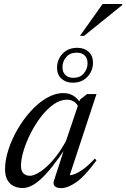

<svg xmlns="http://www.w3.org/2000/svg" viewBox="-20 -958 649 988"><path d="M257.5 -27.5 314.5 -204H323Q281 -141 247.8 -99.5Q214.5 -58 187.8 -34.2Q161 -10.5 138.8 -0.5Q116.5 9.5 96.5 9.5Q70 9.5 49.5 -1Q29 -11.5 17.5 -32.8Q6 -54 6 -87Q6 -133.5 23 -186.8Q40 -240 69.8 -291.5Q99.5 -343 137.8 -385.5Q176 -428 219.5 -453.5Q263 -479 307 -479Q335.5 -479 357.8 -465.2Q380 -451.5 396.5 -424L385 -405Q376 -425 360.8 -435Q345.5 -445 324 -445Q290 -445 256.2 -421.2Q222.5 -397.5 192.2 -358.8Q162 -320 138.8 -274.2Q115.5 -228.5 101.8 -184Q88 -139.5 88 -104.5Q88 -77.5 101 -65.5Q114 -53.5 134 -53.5Q149.5 -53.5 171 -64.8Q192.5 -76 217.8 -98.2Q243 -120.5 269 -154Q295 -187.5 319.5 -232L391.5 -445.5L428 -474H476.5L333.5 -40L323.5 -57Q338.5 -53.5 360.5 -61Q382.5 -68.5 409.8 -88.5Q437 -108.5 468 -142L476.5 -133Q418.5 -53 374 -21.5Q329.5 10 294.5 10Q271.5 10 261.8 0Q252 -10 257.5 -27.5ZM377.5 -712Q413.5 -712 436 -691.5Q458.5 -671 458.5 -636Q458.5 -593.5 430 -563Q401.5 -532.5 354.5 -532.5Q319 -532.5 296.2 -553.2Q273.5 -574 273.5 -609Q273.5 -651.5 302 -681.8Q330.5 -712 377.5 -712ZM357.5 -557.5Q392.5 -557.5 411.5 -580.5Q430.5 -603.5 430.5 -632Q430.5 -658.5 415.5 -672.8Q400.5 -687 374.5 -687Q339.5 -687 320.5 -664.2Q301.5 -641.5 301.5 -613Q301.5 -586 316.8 -571.8Q332 -557.5 357.5 -557.5ZM391.5 -773.5 508 -937.5H609L608.5 -931.5L412.5 -773.5Z"/></svg>

Font: Newsreader 48pt
Style: Italic
Weight: 400
Italic angle: -17°
Version: Version 1.003